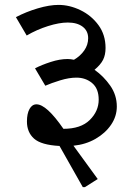

<svg xmlns="http://www.w3.org/2000/svg" viewBox="-20 -618 567 784"><path d="M327 146H318L223 -22Q148 -26 119 -52Q90 -78 90 -122Q90 -154 100.5 -173Q111 -192 129 -192Q170 -192 239 -92Q310 -92 346.5 -128Q383 -164 383 -211Q383 -256 356.5 -278.5Q330 -301 292 -301Q262 -301 226 -290Q190 -279 165 -268L123 -339Q150 -353 187 -365Q224 -377 256 -377Q268 -377 282 -374Q308 -389 324 -412Q340 -435 340 -462Q340 -492 317.5 -509Q295 -526 257 -526Q222 -526 176 -511.5Q130 -497 89 -473L45 -548Q87 -570 134.5 -584Q182 -598 219 -598Q264 -598 308.5 -576.5Q353 -555 382 -515.5Q411 -476 411 -422Q411 -394 401 -374Q391 -354 366 -333Q403 -307 430 -268.5Q457 -230 457 -183Q457 -143 433.5 -108.5Q410 -74 370 -51Q330 -28 280 -23L379 113Z"/></svg>

Font: Tiro Devanagari Marathi
Style: Regular
Weight: 400
Designer: Devanagari: John Hudson & Fiona Ross. Latin: John Hudson.
Foundry: Tiro Typeworks Ltd.
Version: Version 1.52